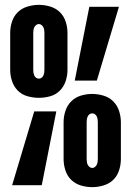

<svg xmlns="http://www.w3.org/2000/svg" viewBox="-20 -763 540 791"><path d="M140 -360Q117 -360 93.5 -366.5Q70 -373 53.5 -389.5Q37 -406 29.5 -429Q22 -452 22 -475V-628Q22 -651 29.5 -674Q37 -697 53.5 -713Q70 -729 93.5 -736Q117 -743 140 -743Q164 -743 187 -736Q210 -729 226.5 -713Q243 -697 250.5 -674Q258 -651 258 -628V-475Q258 -452 250.5 -429Q243 -406 226.5 -389.5Q210 -373 187 -366.5Q164 -360 140 -360ZM379 -431H288L348 -735H470ZM140 -439Q146 -439 151 -442.5Q156 -446 158.5 -451.5Q161 -457 162 -463Q163 -469 163 -475V-628Q163 -634 162 -640Q161 -646 158.5 -651Q156 -656 151 -660Q146 -664 140 -664Q134 -664 129 -660Q124 -656 121.5 -651Q119 -646 118 -640Q117 -634 117 -628V-475Q117 -469 118 -463Q119 -457 121.5 -451.5Q124 -446 129 -442.5Q134 -439 140 -439ZM360 8Q336 8 313 1Q290 -6 273.5 -22Q257 -38 249.5 -61Q242 -84 242 -108V-260Q242 -283 249.5 -306Q257 -329 273.5 -345.5Q290 -362 313 -369Q336 -376 360 -376Q383 -376 406.5 -369Q430 -362 446.5 -345.5Q463 -329 470.5 -306Q478 -283 478 -260V-108Q478 -84 470.5 -61Q463 -38 446.5 -22Q430 -6 406.5 1Q383 8 360 8ZM30 0 121 -304H212L152 0ZM360 -71Q366 -71 371 -75Q376 -79 378.5 -84Q381 -89 382 -95Q383 -101 383 -108V-260Q383 -266 382 -272Q381 -278 378.5 -283.5Q376 -289 371 -292.5Q366 -296 360 -296Q354 -296 349 -292.5Q344 -289 341.5 -283.5Q339 -278 338 -272Q337 -266 337 -260V-108Q337 -101 338 -95Q339 -89 341.5 -84Q344 -79 349 -75Q354 -71 360 -71Z"/></svg>

Font: Iosevka Curly Slab Heavy
Style: Regular
Weight: 900
Monospace: yes
Designer: Belleve Invis
Foundry: Belleve Invis
Version: Version 22.1.2; ttfautohint (v1.8.4)